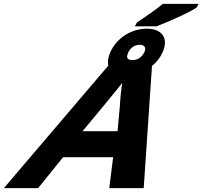

<svg xmlns="http://www.w3.org/2000/svg" viewBox="-20 -978 1052 998"><path d="M554 -708C542 -680 538 -658 543 -637L0 0H178L308 -161H568L548 0H727L770 -635C795 -655 813 -679 825 -706C859 -781 820 -829 744 -829C665 -829 588 -783 554 -708ZM409 -296 531 -443C567 -488 595 -520 615 -547C611 -521 606 -480 603 -426L591 -296ZM691 -860 681 -841H794L796 -842C841 -860 884 -878 924 -897C963 -916 989 -929 1003 -940L1004 -942L1012 -958H827L823 -955C796 -932 725 -883 693 -862ZM665 -666C640 -667 635 -679 647 -706C659 -731 681 -745 706 -745C731 -745 742 -731 730 -706C718 -682 697 -667 674 -666Z"/></svg>

Font: Passageway
Style: BdSuIt
Weight: 700
Foundry: Ascender Corporation
Version: Version 1.11